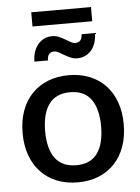

<svg xmlns="http://www.w3.org/2000/svg" viewBox="-58 -885 686 938"><g transform="rotate(-5 285.5 -416.0)"><path d="M286 -518Q342.5 -518 388.2 -499.5Q434 -481 466.2 -447Q498.5 -413 516 -364.5Q533.5 -316 533.5 -255.5Q533.5 -195 516 -146.5Q498.5 -98 466.2 -63.8Q434 -29.5 388.2 -11Q342.5 7.5 286 7.5Q229 7.5 183.2 -11Q137.5 -29.5 105 -63.8Q72.5 -98 55 -146.5Q37.5 -195 37.5 -255.5Q37.5 -316 55 -364.5Q72.5 -413 105 -447Q137.5 -481 183.2 -499.5Q229 -518 286 -518ZM286 -76.5Q355 -76.5 388.8 -122.8Q422.5 -169 422.5 -255Q422.5 -341 388.8 -387.8Q355 -434.5 286 -434.5Q216 -434.5 182 -387.8Q148 -341 148 -255Q148 -169 182 -122.8Q216 -76.5 286 -76.5ZM332 -672Q348 -672 357 -681.2Q366 -690.5 366.5 -712H432Q432 -686 425 -664.8Q418 -643.5 405.2 -628.2Q392.5 -613 374.8 -604.8Q357 -596.5 336 -596.5Q318.5 -596.5 303 -603.2Q287.5 -610 274 -618Q260.5 -626 248.5 -632.8Q236.5 -639.5 226 -639.5Q210 -639.5 201 -629.8Q192 -620 192 -598.5H125.5Q125.5 -624.5 132.8 -646Q140 -667.5 152.8 -682.8Q165.5 -698 183.2 -706.5Q201 -715 222 -715Q240 -715 255.5 -708.2Q271 -701.5 284.5 -693.5Q298 -685.5 309.8 -678.8Q321.5 -672 332 -672ZM131 -840H424V-770.5H131Z"/></g></svg>

Font: Lato SemiBold
Style: Regular
Weight: 600
Designer: Lukasz Dziedzic with Adam Twardoch and Botio Nikoltchev
Foundry: tyPoland Lukasz Dziedzic
Version: Version 2.015; 2015-08-06; http://www.latofonts.com/